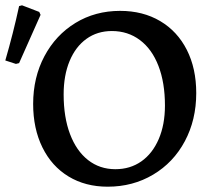

<svg xmlns="http://www.w3.org/2000/svg" viewBox="-21 -692 795 724"><path d="M104 -300Q104 -400 146.5 -480Q189 -560 263.5 -605.5Q338 -651 432 -651Q518 -651 583 -612.5Q648 -574 683.5 -504Q719 -434 719 -341Q719 -240 676 -159.5Q633 -79 556.5 -33.5Q480 12 385 12Q301 12 237.5 -26.5Q174 -65 139 -136Q104 -207 104 -300ZM601 -294Q601 -380 576.5 -443.5Q552 -507 506.5 -541Q461 -575 401 -575Q346 -575 305 -545.5Q264 -516 241.5 -462Q219 -408 219 -336Q219 -250 243 -186.5Q267 -123 311 -88.5Q355 -54 414 -54Q470 -54 512 -83.5Q554 -113 577.5 -167.5Q601 -222 601 -294ZM-1 -464Q29 -567 51 -669L62 -672L127 -647L132 -636L51 -454L39 -451Z"/></svg>

Font: Alegreya Medium
Style: Regular
Weight: 500
Designer: Juan Pablo del Peral
Foundry: Huerta Tipografica
Version: Version 2.007; ttfautohint (v1.6)